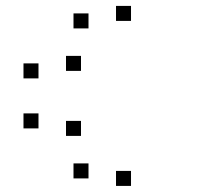

<svg xmlns="http://www.w3.org/2000/svg" viewBox="-20 -653 707 640"><path d="M416.7 -83.3V-33.3H366.7V-83.3ZM275 -108.3V-58.3H225V-108.3ZM250 -250V-200H200V-250ZM108.3 -275V-225H58.3V-275ZM250 -466.7V-416.7H200V-466.7ZM108.3 -441.7V-391.7H58.3V-441.7ZM416.7 -633.3V-583.3H366.7V-633.3ZM275 -608.3V-558.3H225V-608.3Z"/></svg>

Font: 0xA000-Boxes
Style: Boxes
Weight: 400
Version: Version 0.1